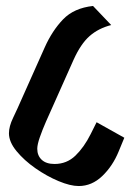

<svg xmlns="http://www.w3.org/2000/svg" viewBox="-20 -659 437 644"><path d="M244 -35Q216 -35 176.5 -51.5Q137 -68 99 -94.5Q61 -121 35.5 -152Q10 -183 10 -212Q10 -235 24 -264Q38 -293 55 -332L130 -500Q155 -556 191.5 -594Q228 -632 292 -639L353 -575Q310 -564 280.5 -538Q251 -512 227 -459L157 -302Q146 -278 134 -250.5Q122 -223 113.5 -198.5Q105 -174 105 -160Q105 -137 120 -123Q135 -109 163 -109Q204 -109 233 -137Q262 -165 284 -209L304 -249L397 -197L378 -151Q358 -102 323 -68.5Q288 -35 244 -35Z"/></svg>

Font: Jaini
Style: Regular
Weight: 400
Designer: Maithili Shingre, Girish Dalvi (Devanagari), Taresh Vohra (Latin)
Foundry: Ek Type
Version: Version 2.000; ttfautohint (v1.8.4.7-5d5b)